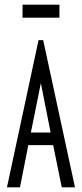

<svg xmlns="http://www.w3.org/2000/svg" viewBox="-20 -807 353 827"><path d="M246 0 209 -182H102L66 0H10L146 -634H166L303 0ZM156 -449 113 -236H198ZM77 -731V-787H236V-731Z"/></svg>

Font: Inconsolata ExtraCondensed Thin
Style: Regular
Weight: 100
Width: 2
Monospace: yes
Designer: Raph Levien, Cyreal, Brenton Simpson
Foundry: Raph Levien, Cyreal, Google
Version: Version 3.100; ttfautohint (v1.8.4.7-5d5b)